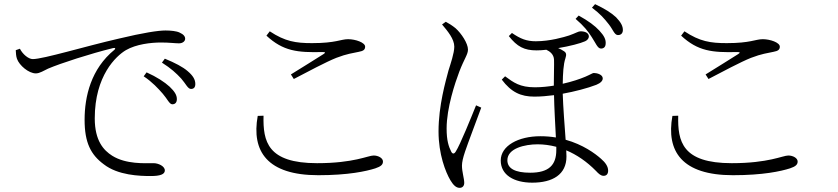

<svg xmlns="http://www.w3.org/2000/svg" viewBox="-20 -848 4040 926"><path d="M765 -396C787 -371 797 -345 811 -345C825 -345 833 -354 833 -370C833 -390 822 -407 798 -430C774 -452 736 -477 687 -499L673 -480C715 -452 743 -421 765 -396ZM854 -469C876 -444 886 -419 901 -419C915 -419 922 -427 922 -443C922 -464 911 -483 885 -505C862 -525 824 -545 775 -565L761 -546C805 -518 830 -495 854 -469ZM76 -613C89 -587 117 -563 138 -563C189 -563 392 -625 554 -662C671 -690 743 -701 778 -701C804 -701 832 -698 846 -691C866 -682 873 -672 873 -661C873 -650 862 -639 843 -639C825 -639 796 -643 757 -643C708 -643 637 -635 587 -606C540 -578 437 -483 437 -277C437 -169 480 -123 521 -97C588 -55 678 -61 721 -61C743 -61 775 -47 775 -26C775 -7 752 1 707 1C654 1 549 -2 480 -56C418 -102 388 -160 388 -270C388 -383 419 -516 532 -608C538 -613 537 -619 525 -616C415 -589 273 -543 212 -517C192 -508 172 -494 153 -494C118 -494 73 -533 62 -564C57 -578 57 -591 56 -606Z M1265 -676C1346 -601 1415 -594 1535 -597C1550 -597 1551 -594 1540 -587C1501 -562 1436 -522 1383 -489L1397 -467C1462 -501 1554 -550 1602 -569C1654 -589 1683 -592 1710 -598C1732 -602 1741 -608 1741 -623C1741 -643 1694 -659 1659 -659C1623 -659 1600 -640 1485 -640C1406 -640 1355 -648 1281 -697ZM1251 -290C1248 -166 1270 -61 1509 -61C1687 -61 1755 -98 1782 -98C1804 -98 1827 -86 1827 -69C1827 -54 1817 -45 1790 -36C1746 -22 1660 -3 1515 -3C1269 -3 1192 -118 1223 -289Z M2834 -669C2853 -640 2862 -615 2877 -614C2890 -613 2900 -620 2901 -636C2903 -657 2894 -675 2871 -700C2849 -724 2818 -747 2771 -773L2756 -757C2796 -723 2817 -696 2834 -669ZM2916 -731C2936 -706 2943 -680 2959 -679C2973 -678 2983 -686 2984 -701C2985 -721 2975 -740 2951 -765C2927 -787 2898 -805 2850 -828L2835 -811C2876 -780 2894 -759 2916 -731ZM2112 -730C2139 -698 2171 -660 2171 -623C2171 -592 2153 -540 2143 -508C2130 -458 2095 -340 2095 -214C2095 -104 2129 -18 2152 21C2166 44 2179 58 2197 58C2211 58 2219 48 2219 34C2219 13 2208 -19 2208 -49C2208 -66 2213 -87 2223 -117C2236 -156 2281 -274 2301 -329L2276 -340C2255 -288 2199 -149 2178 -117C2170 -104 2162 -105 2156 -117C2144 -141 2134 -170 2134 -228C2134 -328 2175 -449 2195 -502C2220 -567 2237 -585 2237 -609C2237 -639 2205 -687 2177 -712C2161 -725 2145 -735 2130 -743ZM2663 -140V-124C2663 -52 2627 -15 2537 -15C2465 -15 2427 -35 2427 -75C2427 -133 2512 -152 2573 -152C2602 -152 2632 -148 2663 -140ZM2416 -480 2400 -464C2446 -403 2492 -382 2557 -382C2590 -382 2619 -385 2652 -389C2653 -328 2658 -245 2661 -185C2637 -189 2612 -191 2586 -191C2480 -191 2395 -145 2395 -74C2395 -4 2459 33 2547 33C2645 33 2712 -6 2712 -93L2711 -123C2761 -102 2810 -69 2855 -23C2867 -10 2878 0 2891 0C2906 0 2913 -10 2913 -25C2913 -45 2900 -64 2879 -82C2850 -108 2791 -151 2708 -174C2703 -242 2696 -332 2694 -396C2750 -406 2815 -423 2856 -439C2878 -448 2887 -459 2887 -470C2887 -488 2860 -496 2844 -496C2838 -496 2831 -490 2803 -478C2777 -467 2739 -454 2694 -444C2695 -495 2697 -537 2707 -567C2713 -585 2711 -594 2700 -601C2691 -607 2682 -612 2672 -616C2727 -625 2780 -639 2802 -649C2813 -654 2820 -663 2820 -672C2820 -689 2802 -697 2780 -697C2769 -697 2759 -689 2725 -677C2700 -669 2633 -649 2564 -649C2519 -649 2490 -661 2449 -689L2434 -674C2474 -623 2508 -605 2568 -605C2582 -605 2598 -606 2615 -608C2632 -600 2651 -586 2652 -560C2653 -536 2651 -483 2651 -435C2626 -431 2594 -427 2560 -427C2487 -427 2457 -450 2416 -480Z M3265 -676C3346 -601 3415 -594 3535 -597C3550 -597 3551 -594 3540 -587C3501 -562 3436 -522 3383 -489L3397 -467C3462 -501 3554 -550 3602 -569C3654 -589 3683 -592 3710 -598C3732 -602 3741 -608 3741 -623C3741 -643 3694 -659 3659 -659C3623 -659 3600 -640 3485 -640C3406 -640 3355 -648 3281 -697ZM3251 -290C3248 -166 3270 -61 3509 -61C3687 -61 3755 -98 3782 -98C3804 -98 3827 -86 3827 -69C3827 -54 3817 -45 3790 -36C3746 -22 3660 -3 3515 -3C3269 -3 3192 -118 3223 -289Z"/></svg>

Font: Kiri Minchoo Light
Style: Regular
Weight: 300
Designer: Ryoko NISHIZUKA 西塚涼子 (kana & ideographs); Frank Grießhammer (Latin, Greek & Cyrillic);
akenotsuki.com/eyeben/fonts/ (U+
Foundry: Adobe
akenotsuki.com/eyeben/fonts/
Version: Version 4.002;hotconv 1.0.119;makeotfexe 2.5.65604